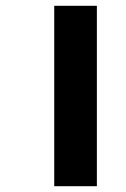

<svg xmlns="http://www.w3.org/2000/svg" viewBox="-20 -642 435 662"><path d="M167 -622V0H314V-622Z"/></svg>

Font: Noto Sans SemiCondensed ExtraBold
Style: Italic
Weight: 800
Width: 4
Italic angle: -12°
Designer: Monotype Design Team
Foundry: Monotype Imaging Inc.
Version: Version 2.013